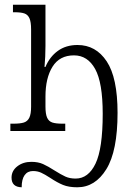

<svg xmlns="http://www.w3.org/2000/svg" viewBox="-20 -556 546 815"><path d="M29 198Q29 169 53.5 150Q78 131 113 131Q142 131 163 140.5Q184 150 212 168Q239 185 257.5 193.5Q276 202 301 202Q355 202 385.5 138.5Q416 75 416 -73Q416 -205 384 -263Q352 -321 294 -321Q233 -321 203 -273Q173 -225 173 -146V-104Q173 -72 180 -56.5Q187 -41 202 -36Q217 -31 245 -31H257V0H24V-31H37Q66 -31 81.5 -36Q97 -41 104.5 -56.5Q112 -72 112 -103V-431Q112 -463 105 -478.5Q98 -494 83.5 -499Q69 -504 42 -504H35V-536H173V-361Q173 -316 169 -272H173Q191 -315 225.5 -340Q260 -365 309 -365Q387 -365 433 -295.5Q479 -226 479 -77Q479 85 431.5 162Q384 239 308 239Q272 239 247.5 229Q223 219 193 199Q170 184 154.5 177Q139 170 120 170Q97 170 84.5 187.5Q72 205 72 239Q29 238 29 198Z"/></svg>

Font: Noto Serif NarrowLight
Style: Regular
Weight: 300
Width: 4
Designer: Monotype Design Team
Foundry: Monotype Imaging Inc.
Version: Version 1.001